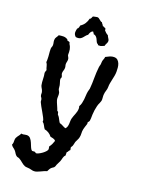

<svg xmlns="http://www.w3.org/2000/svg" viewBox="-193 -853 906 1236"><g transform="rotate(20 260.0 -235.5)"><path d="M485.8 -483.9Q485.8 -469.2 483.2 -455.3Q480.5 -441.4 477.5 -428Q474.6 -414.6 471.9 -400.6Q469.2 -386.7 469.2 -372.1Q469.2 -359.4 464.6 -345.9Q460 -332.5 459 -318.8Q458 -310.1 459 -301.5Q460 -293 460 -284.2Q460 -275.9 458 -270.8Q456.1 -265.6 453.1 -257.8Q447.3 -246.6 443.6 -232.2Q439.9 -217.8 437.7 -202.6Q435.5 -187.5 434.8 -172.4Q434.1 -157.2 434.1 -145Q434.1 -137.2 432.4 -128.9Q430.7 -120.6 423.8 -116.2Q422.4 -113.8 423.1 -110.8Q423.8 -107.9 423.8 -105Q423.8 -103 421.9 -97.4Q419.9 -91.8 417.7 -85Q415.5 -78.1 413.6 -71.3Q411.6 -64.5 411.1 -61Q408.2 -47.4 409.2 -33.4Q410.2 -19.5 407.2 -5.9Q405.3 3.9 400.1 13.2Q395 22.5 391.1 32.2Q388.2 42 386.5 52.2Q384.8 62.5 377.9 70.8Q377 72.8 376.5 73.7Q376 74.7 376 76.2Q376 80.1 377.4 83Q378.9 85.9 378.9 89.8L377.9 94.2Q372.1 96.7 370.1 102.8Q368.2 108.9 361.8 112.8V136.2Q356.9 140.1 354.2 145.3Q351.6 150.4 349.9 156.5Q348.1 162.6 346.7 168.9Q345.2 175.3 342.8 181.2Q338.4 191.4 332.8 201.7Q327.1 211.9 324.2 223.1Q320.8 231.4 314 235.1Q307.1 238.8 300.8 245.1Q295.4 251 292.2 257.6Q289.1 264.2 285.2 271Q275.4 273.4 265.1 278.1Q254.9 282.7 244.6 287.6Q234.4 292.5 224.4 296.1Q214.4 299.8 204.1 299.8Q195.8 299.8 188 297.4Q180.2 294.9 171.9 293.9Q163.6 292.5 155.5 292.5Q147.5 292.5 140.1 290Q134.3 288.1 127.7 283.7Q121.1 279.3 114.5 273.9Q107.9 268.6 101.1 263.2Q94.2 257.8 87.9 254.9Q83.5 252.4 78.1 251.7Q72.8 251 68.8 248Q60.5 242.7 55.2 233.2Q49.8 223.6 43 215.8Q36.1 208.5 27.3 202.4Q18.6 196.3 14.2 187Q18.6 179.2 18.8 171.1Q19 163.1 19 154.8Q19 145 22.2 138.4Q25.4 131.8 29.5 126Q33.7 120.1 38.3 114.3Q43 108.4 45.9 100.1Q48.3 101.1 50.5 101.1Q52.7 101.1 55.2 101.1Q62.5 101.1 69.3 99.1Q76.2 97.2 83 97.2Q99.1 97.2 108.4 108.2Q117.7 119.1 123.8 133.5Q129.9 147.9 135.3 161.6Q140.6 175.3 148.9 181.2Q152.8 182.1 156.5 181.2Q160.2 180.2 164.1 180.2L168.9 181.2L178.2 187Q184.6 187 196 181.4Q207.5 175.8 218.8 167.5Q230 159.2 238 150.1Q246.1 141.1 246.1 133.8Q246.1 129.4 244.6 125.5Q243.2 121.6 243.2 116.2Q251.5 106.4 256.8 94.7Q262.2 83 266.1 70.8Q263.7 66.4 259.3 63.7Q254.9 61 249.8 59.6Q244.6 58.1 239.5 57.1Q234.4 56.2 230 55.2Q209.5 28.8 178.2 22.9Q170.4 12.2 165 0.7Q159.7 -10.7 148.9 -19L149.9 -23.9Q149.9 -30.8 142.3 -45.4Q134.8 -60.1 125.2 -76.7Q115.7 -93.3 106.9 -108.6Q98.1 -124 95.2 -131.8Q92.8 -137.2 93 -143.1Q93.3 -148.9 90.8 -154.8Q89.4 -159.7 86.2 -163.1Q83 -166.5 82 -170.9Q79.6 -177.7 80.1 -185.1Q80.6 -192.4 78.1 -200.2Q75.7 -209 70.3 -217.5Q64.9 -226.1 62 -234.9Q59.6 -245.6 58.8 -256.1Q58.1 -266.6 57.6 -277.3Q57.1 -288.1 56.4 -298.3Q55.7 -308.6 53.2 -318.8Q54.2 -324.2 55.4 -328.9Q56.6 -333.5 59.1 -338.9Q53.7 -350.1 50.8 -363.8Q47.9 -377.4 40 -387.2Q41 -391.6 41 -396.5Q41 -401.4 41 -405.8Q41 -424.3 39.1 -441.7Q37.1 -459 37.1 -477.1Q37.1 -484.4 40 -490.7Q43 -497.1 43 -503.9Q43 -513.2 41 -521Q39.1 -528.8 39.1 -538.1Q39.1 -550.3 45.2 -558.3Q51.3 -566.4 56.2 -577.1Q63.5 -578.1 71.5 -579.1Q79.6 -580.1 86.9 -580.1Q103.5 -580.1 117.2 -570.8L120.1 -564Q124.5 -562.5 129.2 -561.8Q133.8 -561 137.2 -558.1Q138.7 -555.7 138.7 -553Q138.7 -550.3 140.1 -547.9Q146 -539.1 149.2 -531.2Q152.3 -523.4 153.8 -515.6Q155.3 -507.8 155.5 -499.3Q155.8 -490.7 155.8 -480Q155.8 -474.1 160.9 -466.8Q166 -459.5 166 -449.2Q166 -441.4 164.1 -434.1Q162.1 -426.8 162.1 -418.9Q162.1 -412.1 164.1 -406Q166 -399.9 166 -393.1Q166 -383.3 162.6 -374Q159.2 -364.7 159.2 -355Q159.2 -348.1 162.6 -342Q166 -335.9 166 -329.1Q166 -325.2 164.1 -322.5Q162.1 -319.8 162.1 -315.9Q162.1 -312 163.3 -307.1Q164.6 -302.2 166.3 -296.9Q168 -291.5 169.4 -286.4Q170.9 -281.2 171.9 -276.9Q173.3 -271 173.3 -264.4Q173.3 -257.8 174.8 -251Q176.3 -245.6 179.9 -240.2Q183.6 -234.9 185.1 -229Q187.5 -216.8 186.5 -204.6Q185.5 -192.4 188 -181.2Q189.5 -175.3 192.9 -167Q196.3 -158.7 200.2 -149.9Q204.1 -141.1 207.8 -132.3Q211.4 -123.5 213.9 -116.2L220.2 -112.8Q222.7 -108.4 223.4 -103Q224.1 -97.7 227.1 -92.8Q228 -91.3 230 -90.3Q231.9 -89.4 232.9 -86.9Q239.3 -78.1 244.1 -67.9Q249 -57.6 255.9 -47.9Q268.1 -44.9 278.6 -38.8Q289.1 -32.7 300.8 -28.8Q308.1 -35.6 310.8 -44.4Q313.5 -53.2 314.2 -62.7Q314.9 -72.3 314.9 -81.8Q314.9 -91.3 316.9 -100.1Q319.3 -110.4 323 -119.6Q326.7 -128.9 330.3 -138.2Q334 -147.5 336.4 -157.2Q338.9 -167 338.9 -178.2Q338.9 -185.5 335.9 -192.9Q343.3 -205.1 346.4 -218.3Q349.6 -231.4 351.1 -245.4Q352.5 -259.3 353 -272.9Q353.5 -286.6 356 -299.8Q356.9 -306.2 358.9 -311.3Q360.8 -316.4 361.8 -321.8Q363.8 -340.8 364.3 -359.4Q364.7 -377.9 365 -396.7Q365.2 -415.5 366 -434.1Q366.7 -452.6 369.1 -471.2Q369.6 -477.5 370.8 -481Q372.1 -484.4 372.8 -487.5Q373.5 -490.7 374.3 -495.1Q375 -499.5 375 -507.8Q375 -517.6 379.4 -527.6Q383.8 -537.6 384.8 -547.9Q397.5 -554.7 411.1 -560.8Q424.8 -566.9 439 -566.9Q455.1 -566.9 464.4 -558.3Q473.6 -549.8 478.5 -537.4Q483.4 -524.9 484.6 -510.5Q485.8 -496.1 485.8 -483.9ZM369.1 -649.4Q369.1 -644.5 367.4 -640.1Q365.7 -635.7 363.5 -631.6Q361.3 -627.4 359.4 -623Q357.4 -618.7 356.9 -613.8Q347.2 -609.9 339.4 -606.2Q331.5 -602.5 321.3 -603.5H314.9Q315.4 -605.5 314.2 -606.9Q313 -608.4 311.5 -609.4Q310.1 -610.4 308.1 -611.3Q306.2 -612.3 305.2 -613.8Q300.8 -618.7 298.1 -626Q295.4 -633.3 291.3 -640.6Q287.1 -647.9 281 -653.6Q274.9 -659.2 264.2 -660.6Q264.2 -666 261 -668.5Q257.8 -670.9 255.9 -675.8Q245.6 -672.4 240.5 -663.3Q235.4 -654.3 232.9 -644.5Q224.1 -638.7 218.8 -631.6Q213.4 -624.5 207.5 -617.9Q201.7 -611.3 193.8 -606.9Q186 -602.5 172.9 -602.5Q169.9 -602.5 167.7 -603Q165.5 -603.5 163.1 -603.5Q156.2 -609.4 152.6 -616.5Q148.9 -623.5 148.9 -632.3Q148.9 -638.7 150.1 -645Q151.4 -651.4 152.8 -657.7Q159.2 -661.6 161.4 -669.2Q163.6 -676.8 165 -683.6Q182.1 -694.3 192.4 -710.2Q202.6 -726.1 207 -745.6Q210.9 -746.1 212.9 -748.5Q214.8 -751 216.3 -754.2Q217.8 -757.3 218.8 -760.5Q219.7 -763.7 222.2 -765.6Q222.7 -766.1 227.1 -767.1Q231.4 -768.1 236.3 -769Q241.2 -770 245.4 -770.8Q249.5 -771.5 250 -771.5Q255.9 -771.5 260.5 -768.6Q265.1 -765.6 269.5 -761.7Q273.9 -757.8 278.6 -754.4Q283.2 -751 289.1 -750.5Q291.5 -744.6 296.1 -740Q300.8 -735.4 302.2 -729.5Q308.1 -729.5 312.5 -726.1Q316.9 -722.7 323.2 -722.7V-720.7Q322.3 -717.3 324.5 -715.6Q326.7 -713.9 325.2 -708.5Q331.1 -701.7 337.9 -695.6Q344.7 -689.5 353 -685.5Q354.5 -680.7 357.2 -676.3Q359.9 -671.9 362.5 -667.7Q365.2 -663.6 367.2 -659.2Q369.1 -654.8 369.1 -649.4Z"/></g></svg>

Font: Margarine
Style: Regular
Weight: 400
Designer: Astigmatic (AOETI)
Foundry: Astigmatic (AOETI)
Version: Version 1.000